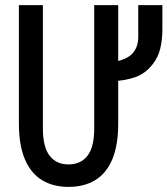

<svg xmlns="http://www.w3.org/2000/svg" viewBox="-20 -720 656 752"><path d="M248.5 12Q188.5 12 145 -14.2Q101.5 -40.5 77.8 -95.5Q54 -150.5 54 -236.5V-700H148V-216.5Q148 -144.5 174.2 -110.2Q200.5 -76 248.5 -76Q296.5 -76 322.8 -110.2Q349 -144.5 349 -216.5V-700H443V-236.5Q443 -151 419.8 -96Q396.5 -41 353 -14.5Q309.5 12 248.5 12ZM415 -401.5V-475.5Q474 -484.5 497.8 -509.5Q521.5 -534.5 521.5 -575.5V-700H616V-605.5Q616 -565 607.8 -530.2Q599.5 -495.5 578 -468.5Q549.5 -431.5 509 -417.5Q468.5 -403.5 415 -401.5Z"/></svg>

Font: Overpass Mono Medium
Style: Regular
Weight: 500
Monospace: yes
Designer: Delve Withrington, Dave Bailey
Foundry: Delve Fonts LLC
Version: Version 4.000